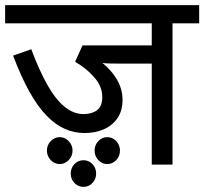

<svg xmlns="http://www.w3.org/2000/svg" viewBox="-20 -642 797 749"><path d="M653 -551V0H572V-394H435Q409 -394 393.5 -395Q378 -396 369 -398L362 -409Q404 -381 431 -340Q458 -299 458 -253Q458 -209 437.5 -180Q417 -151 383.5 -137Q350 -123 310 -123Q270 -123 233.5 -139Q197 -155 162.5 -190Q128 -225 95.5 -283Q63 -341 31 -425L102 -450Q133 -367 165 -310.5Q197 -254 232 -225.5Q267 -197 306 -197Q338 -197 358.5 -212Q379 -227 379 -264Q379 -304 348.5 -339.5Q318 -375 273 -401L302 -465H572V-551H0V-622H757V-551ZM256 35Q256 13 270.5 -2Q285 -17 306 -17Q326 -17 340.5 -2Q355 13 355 35Q355 57 340.5 72Q326 87 306 87Q285 87 270.5 72Q256 57 256 35ZM349 -55Q349 -76 363.5 -91.5Q378 -107 398 -107Q419 -107 433.5 -91.5Q448 -76 448 -55Q448 -33 433.5 -17.5Q419 -2 398 -2Q378 -2 363.5 -17.5Q349 -33 349 -55ZM163 -55Q163 -76 178 -91.5Q193 -107 213 -107Q233 -107 248 -91.5Q263 -76 263 -55Q263 -33 248 -17.5Q233 -2 213 -2Q193 -2 178 -17.5Q163 -33 163 -55Z"/></svg>

Font: Noto Sans Devanagari
Style: Regular
Weight: 400
Designer: Jelle Bosma - Monotype Design Team
Foundry: Monotype Imaging Inc.
Version: Version 2.003